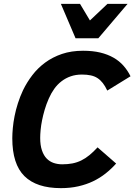

<svg xmlns="http://www.w3.org/2000/svg" viewBox="-20 -950 689 984"><path d="M575.2 -111.8Q550.3 -84 521 -60.8Q491.7 -37.6 457 -21Q422.4 -4.4 381.3 4.9Q340.3 14.2 292 14.2Q167.5 14.2 105.2 -47.4Q43 -108.9 43 -241.2Q43 -264.6 45.7 -293.7Q48.3 -322.8 54.7 -355Q61 -387.2 71.8 -420.9Q82.5 -454.6 98.1 -487.8Q117.7 -528.3 145.8 -564.9Q173.8 -601.6 211.7 -629.4Q249.5 -657.2 297.6 -673.6Q345.7 -689.9 405.8 -689.9Q455.1 -689.9 493.7 -680.7Q532.2 -671.4 562 -654.3Q591.8 -637.2 613 -613Q634.3 -588.9 648.9 -559.1L529.8 -485.8Q519 -508.8 506.8 -524.4Q494.6 -540 479.5 -549.8Q464.4 -559.6 444.8 -563.7Q425.3 -567.9 399.9 -567.9Q368.2 -567.9 342.3 -558.8Q316.4 -549.8 295.2 -533.4Q273.9 -517.1 257.8 -494.4Q241.7 -471.7 230 -444.8Q217.3 -416 209 -387.7Q200.7 -359.4 195.6 -333.5Q190.4 -307.6 188.2 -284.4Q186 -261.2 186 -243.2Q186 -205.1 195.1 -179Q204.1 -152.8 219.5 -137.2Q234.9 -121.6 255.4 -114.7Q275.9 -107.9 298.8 -107.9Q327.1 -107.9 351.1 -112.5Q375 -117.2 396.5 -127.7Q418 -138.2 438.2 -154.8Q458.5 -171.4 480 -194.8ZM390.1 -930.2 440.9 -845.2 530.8 -930.2H633.8L483.9 -753.9H367.2L292 -930.2Z"/></svg>

Font: Lorenzo Sans
Style: Bold Italic
Weight: 700
Italic angle: -12°
Foundry: Intel Corporation
Version: Version 1.00; ttfautohint (v1.5)